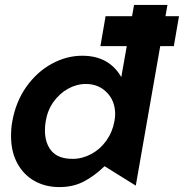

<svg xmlns="http://www.w3.org/2000/svg" viewBox="-20 -751 749 782"><path d="M662 -731H526L474 -437Q424 -524 315 -524Q251 -524 190.5 -491Q130 -458 87 -397Q44 -336 30 -256Q25 -230 25 -197Q25 -133 50.5 -86Q76 -39 120.5 -14Q165 11 222 11Q277 11 320 -11Q363 -33 406 -74L533 5ZM163 -220Q163 -238 166 -256Q173 -301 197.5 -335.5Q222 -370 257 -389.5Q292 -409 330 -409Q381 -409 415 -374.5Q449 -340 449 -286Q449 -272 446 -257Q438 -213 413 -178Q388 -143 351.5 -123.5Q315 -104 276 -104Q217 -104 190 -136Q163 -168 163 -220ZM709 -685H410L389 -563H688Z"/></svg>

Font: Geom SemiBold
Style: Bold Italic
Weight: 600
Italic angle: -10°
Version: Version 1.102